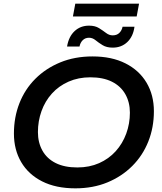

<svg xmlns="http://www.w3.org/2000/svg" viewBox="-20 -1018 882 1048"><path d="M391 10Q285 10 210 -28Q135 -66 95.5 -133.5Q56 -201 56 -289Q56 -378 86 -454.5Q116 -531 173 -588Q230 -645 309 -677.5Q388 -710 485 -710Q590 -710 665 -672Q740 -634 780 -566.5Q820 -499 820 -411Q820 -322 789.5 -245.5Q759 -169 702 -112Q645 -55 566.5 -22.5Q488 10 391 10ZM402 -104Q468 -104 521 -127.5Q574 -151 611.5 -192.5Q649 -234 669 -288.5Q689 -343 689 -403Q689 -460 664 -504Q639 -548 591 -572Q543 -596 473 -596Q408 -596 354.5 -572.5Q301 -549 263.5 -507.5Q226 -466 206.5 -411.5Q187 -357 187 -297Q187 -240 211.5 -196Q236 -152 284 -128Q332 -104 402 -104ZM595 -758Q562 -758 540 -771.5Q518 -785 501.5 -798.5Q485 -812 466 -812Q445 -812 431.5 -798.5Q418 -785 414 -764H346Q355 -818 387 -848Q419 -878 466 -878Q499 -878 520.5 -864.5Q542 -851 559 -838Q576 -825 595 -825Q618 -825 631.5 -838.5Q645 -852 649 -872H714Q707 -819 675 -788.5Q643 -758 595 -758ZM378 -928 391 -998H739L726 -928Z"/></svg>

Font: MOST Montserrat SemiBold
Style: Italic
Weight: 600
Italic angle: -11.3°
Designer: Julieta Ulanovsky
Foundry: Julieta Ulanovsky
Version: Version 8.000;March 11, 2024;FontCreator 15.0.0.2926 64-bit